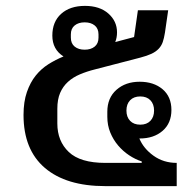

<svg xmlns="http://www.w3.org/2000/svg" viewBox="-20 -633 658 653"><path d="M455 -355Q503 -355 533 -329.5Q563 -304 563 -259Q563 -214 533 -188Q503 -162 455 -162H454Q468 -128 502 -103.5Q536 -79 581 -79V0H338Q205 0 132.5 -62Q60 -124 60 -242Q60 -287 71.5 -320Q83 -353 101.5 -376Q120 -399 144.5 -414.5Q169 -430 196 -441Q158 -465 158 -512Q158 -559 188 -586Q218 -613 269 -613Q319 -613 348.5 -587Q378 -561 378 -523Q378 -505 372 -490L436 -507L449 -598H552L541 -522Q538 -503 533.5 -490Q529 -477 519.5 -467Q510 -457 495 -450Q480 -443 457 -437L303 -397Q275 -390 251.5 -380Q228 -370 211 -354.5Q194 -339 184.5 -317Q175 -295 175 -263V-213Q175 -153 214 -116Q253 -79 338 -79H462V-84Q440 -91 419 -105Q398 -119 381.5 -138.5Q365 -158 355 -182.5Q345 -207 345 -236V-253Q345 -300 376 -327.5Q407 -355 455 -355ZM268 -464Q289 -464 302 -474.5Q315 -485 315 -505V-516Q315 -536 302 -546.5Q289 -557 268 -557Q247 -557 234 -546.5Q221 -536 221 -516V-505Q221 -485 234 -474.5Q247 -464 268 -464ZM457 -209Q479 -209 491.5 -222Q504 -235 504 -257Q504 -279 491.5 -292Q479 -305 457 -305Q435 -305 422.5 -292Q410 -279 410 -257Q410 -235 422.5 -222Q435 -209 457 -209Z"/></svg>

Font: IBM Plex Sans Thai Looped Medium
Style: Regular
Weight: 500
Designer: Mike Abbink, Paul van der Laan, Pieter van Rosmalen, Ben Mitchell, Mark Frömberg
Foundry: Bold Monday
Version: Version 1.1